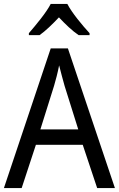

<svg xmlns="http://www.w3.org/2000/svg" viewBox="-20 -964 610 984"><path d="M325 -944H240C217 -899 165 -837 128 -794V-784H183C214 -806 248 -839 282 -875C316 -839 350 -806 383 -784H439V-794C402 -834 348 -899 325 -944ZM478 0H569L328 -716H240L0 0H91L164 -222H404ZM311 -524 381 -301H187L257 -524C265 -551 276 -592 283 -629C289 -602 305 -547 311 -524Z"/></svg>

Font: Noto Sans Devanagari UI SemiCondensed
Style: Regular
Weight: 400
Width: 4
Designer: Jelle Bosma - Monotype Design Team
Foundry: Monotype Imaging Inc.
Version: Version 2.004